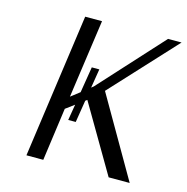

<svg xmlns="http://www.w3.org/2000/svg" viewBox="-98 -744 816 837"><g transform="rotate(15 310.0 -325.0)"><path d="M620 -650 352 -360 560 0H465L288 -302L280 -296L264 -196H230L242 -268L203 -239L170 0H94L185 -650H261L211 -296L251 -327L270 -444H304L290 -358L300 -366L559 -650Z"/></g></svg>

Font: Arsenal
Style: Italic
Weight: 400
Italic angle: -9.10001°
Designer: Andrij Shevchenko
Foundry: Stairsfor
Version: Version 2.001;PS 002.001;hotconv 1.0.88;makeotf.lib2.5.64775